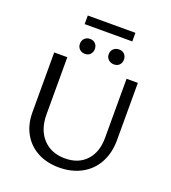

<svg xmlns="http://www.w3.org/2000/svg" viewBox="-166 -1068 1067 1197"><g transform="rotate(20 367.0 -470.0)"><path d="M209 -946H525V-889H209ZM223 -764Q223 -786 237 -800Q251 -814 273 -814Q295 -814 308.5 -800Q322 -786 322 -764Q322 -743 308.5 -729Q295 -715 273 -715Q251 -715 237 -729Q223 -743 223 -764ZM414 -764Q414 -786 428.5 -800Q443 -814 466 -814Q488 -814 501.5 -800Q515 -786 515 -764Q515 -743 501.5 -729Q488 -715 466 -715Q444 -715 429 -729Q414 -743 414 -764ZM91 -262V-658H178V-279Q178 -178 232.5 -119Q287 -60 379 -60Q468 -60 519.5 -115.5Q571 -171 571 -265V-658H646V-279Q646 -193 611 -128.5Q576 -64 511.5 -29Q447 6 363 6Q282 6 220.5 -27Q159 -60 125 -120.5Q91 -181 91 -262Z"/></g></svg>

Font: Ysabeau Infant Medium
Style: Regular
Weight: 500
Designer: Christian Thalmann (Catharsis Fonts)
Version: Version 0.003